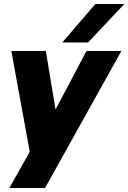

<svg xmlns="http://www.w3.org/2000/svg" viewBox="-20 -698 647 968"><path d="M130 67 37 -441H211L260 -146L416 -441H592L207 250H27ZM461 -678H607L424 -484H294Z"/></svg>

Font: Teachers ExtraBold
Style: Italic
Weight: 800
Designer: Alfredo Marco Pradil & Chank Diesel
Version: Version 0.009